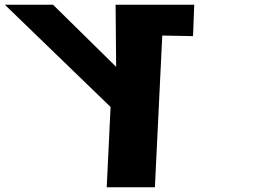

<svg xmlns="http://www.w3.org/2000/svg" viewBox="-205 -533 1143 813"><path d="M482.1 -382.5 612.4 -380 617.5 -513H284.5L286.8 -250L19.5 -513H-184.5L263.2 -80L246.9 260H450.9Z"/></svg>

Font: Hussar
Style: BdOpOblFive
Weight: 700
Foundry: Cannot Into Space Fonts
Version: Version 2.00